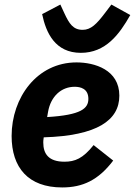

<svg xmlns="http://www.w3.org/2000/svg" viewBox="-20 -811 592 843"><path d="M335 -579C444 -579 504 -660 552 -745L469 -791L441 -754C404 -705 379 -680 343 -680C301 -680 284 -707 263 -752L245 -791L165 -749C182 -667 222 -579 335 -579ZM253 12C343 12 412 -20 477 -106L391 -174C344 -115 309 -101 263 -101C194 -101 170 -135 170 -185C170 -190 170 -196 172 -208C407 -215 504 -283 504 -391C504 -505 395 -537 316 -537C142 -537 31 -382 31 -214C31 -75 104 12 253 12ZM308 -430C333 -430 368 -422 368 -377C368 -335 337 -306 187 -297L191 -320C203 -388 249 -430 308 -430Z"/></svg>

Font: Braiins Sans
Style: Bold Italic
Weight: 700
Italic angle: -11.31°
Designer: Mike Abbink, Paul van der Laan, Pieter van Rosmalen, Jiri Chlebus, Lubos Buracinsky
Foundry: Bold Monday, Sudetype
Version: Version 1.000;hotconv 1.0.109;makeotfexe 2.5.65596